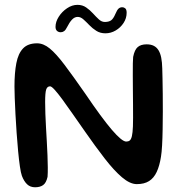

<svg xmlns="http://www.w3.org/2000/svg" viewBox="-20 -768 759 812"><path d="M128.5 24Q107.8 24 94.6 11.3Q81.3 -1.4 72.6 -24.3Q68.1 -36.6 64.1 -64.3Q60.1 -92.1 56.6 -128.9Q53.2 -165.8 50.3 -206.2Q47.5 -246.5 45.4 -285Q43.4 -323.6 42.3 -354.2Q41.2 -384.9 41.2 -401.6Q41.2 -459.9 49.1 -500.8Q56.9 -541.6 77.5 -563.2Q98.1 -584.8 136.9 -584.8Q163.8 -584.8 190.4 -563Q217.1 -541.3 252.5 -494.4Q287.9 -447.6 340.6 -371.9Q410.4 -268.8 453.1 -219Q495.7 -169.3 513.8 -169.3Q522.8 -169.3 528.6 -173.8Q534.5 -178.4 537.8 -192.3Q541.1 -206.2 542.2 -233.9Q542.8 -246.2 542.8 -270.5Q542.9 -294.9 542.6 -325.8Q542.4 -356.7 542 -389.1Q541.6 -421.4 541.6 -450.5Q541.5 -479.5 541.8 -500.1Q542.2 -520.6 543.1 -527.3Q549.1 -557.6 562.5 -569Q575.8 -580.5 600.1 -580.5Q617.9 -580.5 630.2 -574.3Q642.4 -568.2 650.2 -555.7Q658 -543.2 661.8 -524.1Q665.6 -504.9 666.2 -479.1Q666.9 -464 667.3 -435.5Q667.8 -407.1 668.3 -370.8Q668.8 -334.6 668.6 -295.6Q668.4 -256.6 667.8 -219.7Q667.2 -182.9 665.5 -152.9Q663.8 -122.9 660.8 -105.1Q654.8 -66.6 642.7 -40.8Q630.7 -14.9 610.3 -2.1Q590 10.7 558.5 10.7Q529.9 10.7 495.9 -18.2Q461.9 -47.2 422.7 -97.8Q383.5 -148.3 338.8 -212.6Q310.2 -253.5 285.9 -288.3Q261.6 -323.1 242.8 -348.8Q223.9 -374.4 210.8 -388.7Q197.8 -402.9 191.7 -402.9Q180 -402.9 175.4 -389.7Q170.9 -376.5 170.9 -336.4Q170.9 -313.6 171.9 -285.9Q173 -258.2 174.6 -228.5Q176.2 -198.8 178 -169Q179.8 -139.2 180.8 -111.6Q181.8 -84 182.1 -60.6Q182.4 -37.1 181.1 -20Q175.3 5.7 162.3 14.8Q149.4 24 128.5 24ZM236.8 -631.6Q227.5 -631.6 221.1 -637.3Q214.8 -643.1 214.8 -654.6Q214.8 -675.7 228.4 -697.1Q242 -718.6 263.4 -733Q284.8 -747.5 307.6 -747.5Q328.7 -747.5 344.5 -736.5Q360.3 -725.5 373.2 -711.3Q386 -697.1 398 -686.1Q409.9 -675.1 423.2 -675.1Q439.8 -675.1 449.6 -681.8Q459.4 -688.6 468.1 -709.3Q475.1 -726.1 481.6 -731.8Q488 -737.4 497.3 -737.4Q504.1 -737.4 509.9 -732.5Q515.6 -727.6 515.6 -714.2Q515.6 -690.8 502.6 -670.9Q489.6 -651 469.2 -639.1Q448.8 -627.1 425.8 -627.1Q403.8 -627.1 387.3 -637.6Q370.8 -648.1 357.7 -661.8Q344.6 -675.5 332.8 -686Q321.1 -696.5 308.6 -696.5Q295.2 -696.5 284.3 -684.8Q273.4 -673 263.7 -653.4Q257.7 -641 251.1 -636.3Q244.6 -631.6 236.8 -631.6Z"/></svg>

Font: Gluten Thin
Style: Regular
Weight: 100
Designer: Tyler Finck
Foundry: Etcetera Type Company
Version: Version 1.300